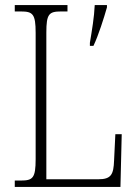

<svg xmlns="http://www.w3.org/2000/svg" viewBox="-20 -734 538 754"><path d="M38 0H453L458 -207H433L428 -104C426 -49 417 -30 366 -30H162V-606C162 -679 172 -689 220 -689H245V-714H38V-689H62C109 -689 120 -679 120 -605V-109C120 -35 109 -25 62 -25H38ZM333 -566V-554H347C367 -596 388 -663 400 -705V-714H352C350 -667 341 -614 333 -566Z"/></svg>

Font: Noto Serif Devanagari Condensed ExtraLight
Style: Regular
Weight: 200
Width: 3
Designer: Universal Thirst, Indian Type Foundry and the Monotype Design Team
Foundry: Monotype Imaging Inc.
Version: Version 2.004